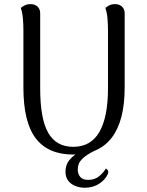

<svg xmlns="http://www.w3.org/2000/svg" viewBox="-20 -722 698 913"><path d="M572.8 -658.2V-305.4Q572.8 -147.5 511.4 -67.3Q450 12.9 328.3 12.9Q209.4 12.9 150.3 -63.8Q91.3 -140.5 91.3 -305.4V-577.4Q91.3 -606.9 88.9 -634.5Q86.5 -662.1 78.8 -684.2Q84.6 -689.5 96.5 -696Q108.3 -702.4 125.5 -702.4Q145 -702.4 158 -690.9Q171.1 -679.4 171.1 -658.2V-302.2Q171.1 -156.9 209.3 -90.4Q247.5 -23.8 328.3 -23.8Q412 -23.8 452.8 -94.8Q493.5 -165.7 493.5 -302.2V-577.4Q493.5 -606.9 491.1 -634.5Q488.7 -662.1 481.1 -684.2Q486.8 -689.5 498.5 -696Q510.1 -702.4 527.2 -702.4Q546.8 -702.4 559.8 -690.9Q572.8 -679.4 572.8 -658.2ZM382.1 170.8Q361.5 170.8 340.5 163.2Q319.5 155.7 305.4 138.7Q291.4 121.8 291.4 94Q291.4 61.8 309.8 39.2Q328.3 16.6 357.6 1.2Q386.8 -14.2 418.3 -22.7L427.5 -4Q390.8 14 370.2 34.2Q349.7 54.4 349.7 84.5Q349.7 104.3 361.1 118.8Q372.5 133.4 399.5 133.4Q431 133.4 452 115.6Q473.1 97.8 483.4 79.2Q490.2 83.1 493.4 89.2Q496.5 95.3 493.2 104.5Q481.1 132.5 451.6 151.7Q422.2 170.8 382.1 170.8Z"/></svg>

Font: Arima Thin
Style: Regular
Weight: 100
Designer: Joana Correia and Natanael Gama
Foundry: NDISCOVER
Version: Version 1.101;gftools[0.9.23]